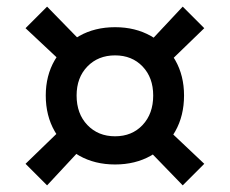

<svg xmlns="http://www.w3.org/2000/svg" viewBox="-20 -618 693 579"><path d="M327 -536Q388 -536 435 -509.5Q482 -483 508.5 -436.5Q535 -390 535 -330Q535 -269 508.5 -222Q482 -175 435 -148.5Q388 -122 327 -122Q266 -122 219 -148.5Q172 -175 145 -222Q118 -269 118 -330Q118 -390 145 -436.5Q172 -483 219 -509.5Q266 -536 327 -536ZM327 -451Q276 -451 243.5 -417.5Q211 -384 211 -330Q211 -275 243.5 -241Q276 -207 327 -207Q378 -207 410 -241Q442 -275 442 -330Q442 -384 410 -417.5Q378 -451 327 -451ZM122 -598 245 -472 185 -413 57 -533ZM184 -247 242 -188 122 -59 57 -124ZM469 -244 596 -124 531 -59 410 -184ZM531 -598 596 -533 471 -412 412 -471Z"/></svg>

Font: Kantumruy Pro Medium
Style: Regular
Weight: 500
Designer: Sovichet Tep
Foundry: Sovichet Tep
Version: Version 1.002